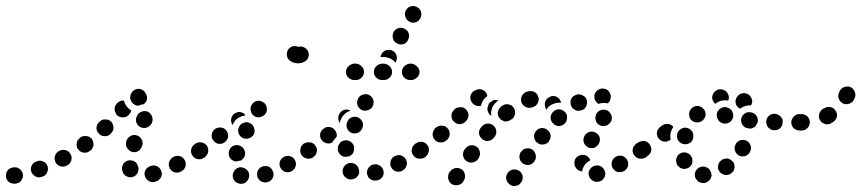

<svg xmlns="http://www.w3.org/2000/svg" viewBox="-40 -581 2885 643"><path d="M31 24Q34 19 36 14Q37 9 37 3Q36 -2 33 -7Q30 -12 26 -15Q22 -18 17 -20Q11 -21 6 -21Q5 -20 4 -20Q-7 -19 -14 -11Q-21 -2 -20 10Q-19 21 -11 28Q-2 35 10 34Q11 34 13 34Q18 33 23 31Q28 28 31 24ZM501 -6Q499 -12 496 -16Q493 -20 488 -23Q483 -26 478 -27Q472 -27 467 -26L465 -25Q454 -22 448 -13Q442 -3 445 8Q447 14 450 18Q453 22 458 25Q463 28 468 29Q474 29 479 28L481 27Q492 24 498 15Q504 5 501 -6ZM118 -4Q120 -9 121 -14Q121 -20 119 -25Q115 -36 105 -40Q94 -45 84 -41L82 -40Q71 -37 66 -26Q61 -16 65 -5Q67 0 71 4Q75 8 79 10Q84 13 90 13Q95 13 101 11L103 10Q108 9 112 5Q116 1 118 -4ZM371 -5Q370 -7 370 -9Q366 -19 372 -30Q377 -40 388 -43Q393 -45 398 -44Q404 -44 409 -41Q413 -39 417 -35Q420 -30 422 -25Q422 -25 422 -24Q423 -22 424 -19Q424 -16 424 -14Q423 -9 422 -5Q420 1 416 5Q412 9 406 11Q396 15 385 10Q375 6 371 -5ZM581 -23Q583 -28 582 -34Q582 -39 579 -44Q574 -54 563 -58Q552 -61 542 -56L540 -55Q535 -53 532 -48Q528 -44 527 -39Q525 -34 525 -28Q526 -23 528 -18Q533 -8 544 -4Q555 -1 565 -6L567 -7Q572 -10 576 -14Q579 -18 581 -23ZM199 -44Q200 -49 200 -54Q199 -60 196 -65Q191 -75 180 -78Q169 -81 159 -76L157 -75Q152 -72 149 -68Q145 -63 144 -58Q142 -53 143 -48Q144 -42 146 -37Q152 -27 163 -24Q173 -21 183 -26L185 -27Q190 -30 194 -34Q197 -39 199 -44ZM652 -92Q649 -97 644 -100Q639 -103 634 -103Q629 -104 623 -103Q618 -102 613 -99L612 -98Q602 -91 600 -80Q598 -69 605 -59Q608 -55 612 -52Q617 -49 622 -48Q628 -47 633 -48Q639 -49 643 -53L645 -54Q654 -60 656 -72Q658 -83 652 -92ZM268 -115Q265 -119 260 -122Q255 -125 250 -125Q244 -126 239 -125Q234 -124 229 -121L228 -119Q223 -116 220 -111Q217 -107 217 -101Q216 -96 217 -90Q218 -85 222 -81Q228 -72 239 -70Q251 -68 260 -75L262 -76Q271 -83 273 -94Q274 -105 268 -115ZM384 -88Q387 -83 391 -79Q395 -75 400 -73Q411 -69 421 -74Q431 -79 435 -90L436 -92Q440 -103 435 -113Q430 -123 420 -127Q414 -129 409 -129Q403 -129 398 -126Q394 -124 390 -120Q386 -116 384 -111L383 -109Q382 -104 382 -98Q382 -93 384 -88ZM333 -173Q325 -181 313 -181Q302 -182 294 -174L292 -172Q284 -165 283 -153Q283 -142 291 -134Q298 -125 310 -125Q321 -124 330 -132L331 -134Q340 -142 340 -153Q340 -164 333 -173ZM431 -155Q442 -150 452 -154Q463 -158 468 -168L469 -170Q473 -181 469 -191Q465 -202 455 -207Q445 -211 434 -207Q423 -203 419 -193L418 -191Q413 -181 417 -170Q421 -159 431 -155ZM399 -211Q397 -212 395 -214Q387 -220 382 -228L381 -230Q377 -236 375 -244Q368 -245 362 -242Q356 -240 352 -235L350 -233Q347 -229 345 -224Q343 -218 344 -213Q344 -208 347 -203Q349 -198 353 -194Q362 -187 373 -188Q384 -188 392 -197L393 -199Q396 -201 397 -204Q399 -207 399 -211ZM401 -239 400 -241Q394 -251 397 -262Q400 -273 409 -279Q419 -285 430 -283Q441 -280 447 -270L448 -268Q454 -259 452 -248Q450 -238 441 -232Q433 -231 426 -228Q424 -228 422 -227Q415 -227 410 -231Q405 -234 401 -239Z M792 18Q797 8 793 -3Q789 -13 778 -18Q773 -20 767 -21Q762 -21 757 -19Q752 -17 748 -13Q744 -9 742 -4Q737 6 741 17Q745 27 755 32H756Q766 37 777 33Q787 29 792 18ZM875 -5Q873 -10 870 -15Q866 -19 862 -22Q857 -24 851 -25Q846 -25 841 -24Q830 -21 824 -11Q819 -1 822 10Q823 16 827 20Q830 24 835 27Q840 29 845 30Q851 30 856 29Q867 26 873 16Q878 6 875 -5ZM950 -25Q952 -30 951 -35Q950 -41 947 -46Q942 -55 931 -58Q920 -61 910 -55Q900 -50 897 -39Q894 -28 900 -18Q905 -8 917 -5Q928 -2 937 -8H938Q942 -11 946 -15Q949 -19 950 -25ZM727 -75Q730 -86 740 -92Q750 -97 761 -94Q766 -93 770 -89Q775 -86 777 -81Q780 -76 781 -71Q781 -65 780 -60Q778 -54 774 -50Q771 -46 766 -43Q758 -43 750 -40Q749 -40 748 -41Q747 -41 746 -41Q735 -44 729 -54Q724 -64 727 -75ZM1020 -72Q1021 -78 1020 -83Q1019 -88 1015 -93Q1009 -102 998 -104Q986 -106 977 -99Q973 -96 970 -92Q967 -87 966 -82Q965 -76 966 -71Q967 -66 970 -61Q977 -52 988 -50Q999 -48 1009 -54V-55Q1013 -58 1016 -62Q1019 -67 1020 -72ZM657 -72Q658 -78 657 -83Q656 -88 653 -93Q646 -102 635 -104Q624 -106 615 -100H614Q605 -93 603 -82Q601 -71 607 -61Q614 -52 625 -50Q636 -48 646 -54Q650 -58 653 -62Q656 -67 657 -72ZM718 -144Q715 -148 710 -151Q705 -153 700 -154Q694 -155 689 -153Q684 -152 680 -149L679 -148Q675 -145 672 -140Q670 -136 669 -130Q668 -125 670 -119Q671 -114 675 -110Q678 -105 683 -103Q687 -100 693 -99Q698 -99 704 -100Q709 -102 713 -105Q722 -112 724 -123Q725 -135 718 -144ZM773 -119Q783 -114 794 -118Q804 -121 810 -131Q815 -142 811 -152Q808 -163 798 -168Q788 -174 777 -170Q766 -167 761 -157V-156Q755 -146 759 -135Q762 -125 773 -119ZM770 -192Q776 -193 781 -194Q780 -197 779 -199Q772 -205 762 -206Q753 -206 745 -200Q745 -200 744 -200Q744 -200 744 -200Q740 -196 737 -191Q734 -186 734 -181Q733 -176 735 -171Q736 -166 739 -162Q740 -165 741 -167Q745 -175 752 -182Q760 -188 770 -192ZM812 -192Q821 -186 832 -189Q844 -192 850 -201Q856 -211 853 -222Q851 -233 841 -239Q831 -245 820 -243Q809 -240 803 -230Q797 -221 800 -210Q802 -198 812 -192ZM991 -411Q996 -401 993 -390Q989 -379 979 -374Q969 -369 958 -369Q951 -369 944 -371Q938 -373 932 -377Q923 -383 921 -394Q919 -406 925 -415Q931 -423 940 -426Q950 -428 959 -424Q968 -427 977 -423Q986 -419 991 -411Z M1244 -10Q1241 -21 1231 -27Q1221 -33 1210 -30Q1204 -29 1200 -25Q1195 -22 1193 -17Q1190 -13 1189 -7Q1188 -2 1190 4Q1193 15 1202 20Q1212 26 1223 23H1224Q1235 20 1241 11Q1247 1 1244 -10ZM1159 7Q1162 3 1163 -3Q1163 -8 1162 -13Q1161 -19 1158 -23Q1155 -28 1150 -31Q1140 -37 1129 -35Q1118 -32 1112 -23Q1109 -18 1108 -13Q1107 -7 1108 -2Q1109 3 1112 8Q1115 12 1120 15L1121 16Q1130 22 1141 19Q1153 17 1159 7ZM1321 -25Q1323 -30 1323 -36Q1322 -41 1320 -46Q1315 -56 1304 -60Q1293 -64 1283 -58H1282Q1277 -56 1274 -52Q1270 -47 1268 -42Q1267 -37 1267 -32Q1267 -26 1270 -21Q1275 -11 1286 -7Q1297 -4 1307 -9Q1312 -12 1316 -16Q1319 -20 1321 -25ZM1390 -93Q1386 -97 1382 -100Q1377 -103 1372 -104Q1366 -105 1361 -104Q1356 -103 1351 -100V-99Q1341 -93 1339 -81Q1337 -70 1344 -61Q1347 -56 1352 -53Q1356 -50 1362 -50Q1367 -49 1372 -50Q1378 -51 1382 -54H1383Q1392 -61 1394 -72Q1396 -83 1390 -93ZM1016 -93Q1013 -98 1008 -101Q1004 -104 998 -104Q993 -105 988 -104Q982 -103 978 -100H977Q968 -93 966 -82Q964 -71 970 -61Q977 -52 988 -50Q999 -48 1009 -54V-55Q1019 -61 1021 -73Q1023 -84 1016 -93ZM1092 -90V-91Q1094 -96 1097 -100Q1100 -105 1105 -108Q1110 -110 1115 -111Q1121 -112 1126 -110Q1137 -107 1143 -97Q1148 -88 1145 -77V-76Q1144 -71 1141 -66Q1137 -62 1132 -59Q1132 -59 1131 -58Q1130 -58 1129 -57Q1126 -57 1124 -57Q1122 -56 1120 -56Q1118 -55 1116 -56Q1114 -56 1112 -56Q1101 -59 1095 -69Q1089 -79 1092 -90ZM1042 -149H1043Q1047 -153 1052 -155Q1057 -156 1063 -156Q1068 -155 1073 -153Q1078 -150 1081 -146Q1085 -141 1087 -135Q1089 -129 1087 -122Q1082 -118 1079 -113Q1075 -109 1073 -104Q1064 -99 1055 -101Q1045 -103 1039 -110Q1031 -119 1032 -130Q1033 -142 1042 -149ZM1137 -136Q1147 -132 1158 -136Q1168 -140 1173 -151Q1178 -162 1174 -172Q1169 -183 1159 -188Q1149 -192 1138 -188Q1127 -184 1123 -173Q1118 -162 1122 -152Q1126 -141 1137 -136ZM1130 -209Q1132 -210 1134 -210Q1126 -215 1116 -214Q1107 -212 1100 -205V-204Q1093 -197 1093 -187Q1092 -177 1098 -169Q1099 -176 1102 -182Q1106 -191 1113 -198Q1120 -205 1130 -209ZM1171 -213Q1181 -208 1192 -212Q1203 -215 1208 -225V-226Q1211 -231 1211 -236Q1212 -242 1210 -247Q1208 -252 1205 -256Q1201 -260 1196 -263Q1186 -268 1175 -264Q1164 -261 1159 -250Q1154 -240 1157 -229Q1161 -218 1171 -213ZM1179 -340Q1179 -351 1171 -359Q1163 -367 1152 -368H1146Q1135 -367 1127 -359Q1118 -351 1119 -340Q1118 -329 1127 -321Q1135 -313 1146 -313H1152Q1163 -313 1171 -321Q1179 -329 1179 -340ZM1273 -340Q1273 -351 1265 -359Q1257 -367 1245 -368H1240Q1228 -367 1220 -359Q1212 -351 1212 -340Q1212 -329 1220 -321Q1228 -313 1240 -313H1245Q1257 -313 1265 -321Q1273 -329 1273 -340ZM1365 -340Q1365 -351 1356 -359Q1348 -367 1337 -368H1333Q1322 -367 1314 -359Q1306 -351 1306 -340Q1306 -329 1314 -321Q1322 -313 1333 -313H1337Q1348 -313 1356 -321Q1365 -329 1365 -340ZM1240 -390H1245Q1255 -390 1264 -386Q1273 -383 1281 -375Q1283 -373 1285 -371Q1285 -372 1285 -372Q1285 -373 1286 -373V-374Q1291 -384 1288 -395Q1285 -406 1275 -411Q1265 -416 1254 -413Q1243 -410 1238 -400L1237 -399Q1236 -397 1235 -395Q1235 -392 1234 -390Q1237 -390 1240 -390ZM1289 -436Q1299 -430 1310 -433Q1321 -436 1326 -446V-447Q1332 -457 1329 -468Q1326 -479 1316 -484Q1306 -490 1295 -487Q1284 -484 1278 -474V-473Q1273 -463 1276 -452Q1279 -441 1289 -436ZM1330 -509Q1340 -503 1351 -506Q1362 -509 1367 -519L1368 -520Q1373 -530 1370 -541Q1367 -552 1357 -557Q1347 -563 1336 -560Q1325 -557 1320 -547L1319 -546Q1314 -536 1317 -526Q1320 -515 1330 -509Z M1697 -10Q1687 -15 1676 -13Q1665 -10 1659 0Q1653 10 1656 21Q1659 32 1669 38Q1673 41 1679 42Q1684 43 1689 41Q1695 40 1699 37Q1703 33 1706 29L1707 28Q1712 18 1710 7Q1707 -4 1697 -10ZM1506 -14Q1501 -17 1496 -18Q1491 -19 1485 -18Q1480 -17 1475 -14Q1471 -12 1468 -7L1465 -4Q1459 6 1461 17Q1463 28 1472 35Q1482 41 1493 39Q1504 37 1511 28L1513 24Q1519 15 1517 4Q1515 -8 1506 -14ZM1983 15Q1986 10 1987 5Q1988 -1 1986 -6Q1983 -17 1974 -23Q1964 -29 1953 -26H1952Q1941 -23 1935 -13Q1929 -4 1932 7Q1935 18 1945 24Q1954 30 1966 27Q1971 26 1976 23Q1980 19 1983 15ZM2060 -46Q2058 -50 2053 -54Q2049 -57 2044 -59Q2038 -60 2033 -60Q2028 -59 2023 -56H2022Q2012 -50 2009 -39Q2006 -28 2012 -18Q2014 -14 2019 -10Q2023 -7 2028 -5Q2033 -4 2039 -5Q2044 -5 2049 -8H2050Q2060 -14 2063 -25Q2066 -36 2060 -46ZM1884 -40V-41Q1885 -46 1888 -51Q1891 -55 1896 -58Q1901 -61 1906 -62Q1911 -63 1917 -62Q1924 -61 1929 -56Q1935 -51 1937 -44Q1933 -42 1930 -40Q1921 -34 1916 -25Q1911 -17 1910 -7Q1909 -7 1907 -7Q1906 -8 1905 -8Q1894 -10 1888 -20Q1882 -29 1884 -40ZM1743 -80Q1738 -83 1733 -84Q1727 -85 1722 -84Q1717 -83 1712 -80Q1708 -77 1705 -72H1704Q1698 -62 1700 -51Q1702 -40 1712 -33Q1716 -30 1722 -29Q1727 -28 1733 -29Q1738 -30 1742 -33Q1747 -36 1750 -41V-42Q1757 -51 1754 -62Q1752 -73 1743 -80ZM1556 -90Q1551 -93 1546 -94Q1541 -95 1535 -94Q1530 -93 1525 -90Q1521 -87 1518 -83L1515 -79Q1509 -70 1511 -59Q1513 -47 1523 -41Q1532 -35 1543 -37Q1554 -39 1561 -48L1563 -52Q1569 -61 1567 -72Q1565 -83 1556 -90ZM2130 -93Q2126 -97 2122 -100Q2117 -103 2112 -104Q2107 -105 2101 -104Q2096 -103 2091 -100V-99Q2081 -93 2079 -82Q2077 -70 2084 -61Q2087 -57 2091 -54Q2096 -51 2101 -50Q2107 -49 2112 -50Q2117 -51 2122 -54Q2132 -61 2134 -72Q2136 -83 2130 -93ZM1396 -74Q1397 -79 1396 -85Q1395 -90 1392 -94Q1385 -104 1374 -106Q1363 -108 1354 -101L1351 -100Q1347 -96 1344 -92Q1341 -87 1340 -82Q1339 -76 1340 -71Q1341 -66 1344 -61Q1351 -52 1362 -50Q1373 -48 1383 -54L1385 -56Q1390 -59 1392 -64Q1395 -68 1396 -74ZM1917 -125Q1912 -115 1915 -104Q1919 -93 1929 -88Q1934 -85 1939 -85Q1945 -85 1950 -86Q1955 -88 1959 -92Q1963 -95 1966 -100V-101Q1971 -111 1968 -122Q1964 -132 1954 -137Q1949 -140 1944 -140Q1938 -141 1933 -139Q1928 -137 1924 -134Q1919 -130 1917 -125ZM1793 -146Q1784 -153 1773 -152Q1762 -151 1755 -142L1754 -141Q1747 -132 1749 -121Q1750 -110 1759 -103Q1768 -96 1779 -97Q1791 -98 1798 -107V-108Q1805 -117 1804 -128Q1802 -139 1793 -146ZM1466 -131Q1466 -137 1465 -142Q1463 -147 1459 -151Q1456 -155 1451 -158Q1446 -160 1440 -160Q1435 -161 1430 -159Q1424 -157 1420 -154L1418 -152Q1410 -144 1409 -133Q1408 -122 1416 -113Q1423 -104 1435 -104Q1446 -103 1455 -111L1457 -112Q1461 -116 1463 -121Q1466 -126 1466 -131ZM1612 -161Q1603 -168 1592 -167Q1581 -166 1573 -157L1571 -154Q1563 -145 1564 -134Q1566 -123 1574 -116Q1583 -108 1594 -109Q1606 -110 1613 -119L1616 -122Q1623 -131 1622 -142Q1621 -154 1612 -161ZM1968 -162Q1973 -159 1978 -159Q1984 -158 1989 -160Q1994 -161 1998 -165Q2003 -168 2005 -173H2006Q2011 -183 2008 -194Q2004 -205 1994 -211Q1990 -213 1984 -214Q1979 -214 1974 -213Q1968 -211 1964 -208Q1960 -204 1957 -200V-199Q1952 -189 1955 -178Q1958 -167 1968 -162ZM1852 -206Q1844 -214 1832 -215Q1821 -215 1813 -207L1812 -206Q1804 -198 1804 -187Q1804 -176 1812 -168Q1820 -159 1831 -159Q1843 -159 1851 -167Q1859 -175 1859 -187Q1860 -198 1852 -206ZM1520 -215Q1516 -219 1511 -221Q1506 -222 1500 -222Q1495 -222 1490 -220Q1485 -218 1481 -214L1479 -211Q1471 -203 1472 -192Q1472 -180 1481 -173Q1489 -165 1500 -165Q1512 -166 1519 -174L1521 -176Q1529 -184 1529 -196Q1528 -207 1520 -215ZM1679 -222Q1676 -226 1671 -229Q1666 -231 1661 -232Q1655 -232 1650 -231Q1645 -229 1640 -226L1637 -223Q1629 -216 1627 -204Q1626 -193 1634 -184Q1637 -180 1642 -178Q1647 -175 1652 -174Q1658 -174 1663 -176Q1668 -177 1672 -181L1676 -183Q1684 -191 1685 -202Q1686 -213 1679 -222ZM1605 -241Q1614 -248 1625 -246Q1626 -246 1627 -246Q1628 -245 1629 -245Q1627 -244 1626 -243L1623 -240Q1616 -234 1611 -226Q1606 -217 1605 -206Q1604 -199 1606 -193Q1598 -197 1595 -205Q1591 -213 1593 -222Q1593 -223 1594 -223Q1595 -235 1605 -241ZM1923 -251Q1920 -256 1916 -259Q1911 -262 1906 -264Q1901 -265 1895 -265Q1890 -264 1885 -262V-261Q1880 -259 1876 -255Q1873 -250 1871 -245Q1870 -240 1871 -234Q1871 -229 1874 -224Q1876 -219 1881 -216Q1885 -212 1890 -211Q1895 -209 1901 -210Q1906 -211 1911 -213H1912Q1922 -219 1925 -230Q1928 -241 1923 -251ZM1785 -237Q1786 -242 1789 -247Q1792 -251 1797 -254Q1801 -257 1807 -259Q1818 -261 1827 -255Q1837 -248 1839 -237Q1839 -237 1839 -237Q1836 -237 1833 -237Q1822 -237 1813 -233Q1804 -230 1797 -223Q1792 -218 1789 -213Q1788 -216 1787 -219Q1786 -222 1785 -226Q1785 -226 1785 -226Q1784 -231 1785 -237ZM1761 -236Q1763 -240 1764 -246Q1765 -251 1763 -256Q1760 -267 1750 -273Q1740 -278 1729 -275Q1727 -274 1724 -274Q1713 -270 1708 -260Q1703 -250 1706 -239Q1710 -228 1720 -223Q1730 -218 1741 -221Q1743 -222 1744 -222Q1750 -224 1754 -227Q1758 -231 1761 -236ZM1549 -277Q1551 -278 1553 -279Q1558 -282 1563 -282Q1568 -283 1574 -281Q1579 -279 1583 -276Q1587 -272 1590 -267Q1591 -265 1591 -264Q1592 -262 1592 -260Q1592 -260 1592 -259Q1583 -253 1578 -245Q1573 -237 1571 -227Q1562 -224 1553 -228Q1544 -231 1539 -240Q1533 -250 1536 -261Q1539 -272 1549 -277ZM1951 -263Q1953 -274 1963 -280Q1972 -286 1983 -284H1984Q1989 -283 1994 -280Q1998 -277 2001 -272Q2004 -268 2005 -262Q2006 -257 2005 -252Q2004 -247 2002 -242Q1999 -238 1995 -235Q1991 -236 1987 -236Q1977 -237 1967 -234Q1966 -234 1964 -233Q1961 -235 1959 -237Q1957 -239 1955 -242Q1952 -246 1951 -252Q1950 -257 1951 -263Z M2343 6Q2343 1 2341 -4Q2339 -9 2336 -14Q2332 -18 2327 -20Q2323 -23 2317 -23H2316Q2305 -24 2296 -16Q2288 -9 2287 2Q2287 8 2288 13Q2290 18 2294 22Q2297 27 2302 29Q2307 31 2312 32H2313Q2324 33 2333 25Q2342 18 2343 6ZM2415 -39Q2411 -43 2407 -46Q2402 -49 2397 -50Q2391 -51 2386 -49Q2381 -48 2376 -45V-44Q2371 -41 2368 -36Q2366 -32 2365 -26Q2364 -21 2365 -15Q2367 -10 2370 -6Q2373 -1 2378 1Q2383 4 2388 5Q2394 6 2399 4Q2404 3 2409 0V-1Q2418 -7 2420 -19Q2421 -30 2415 -39ZM2261 -17Q2266 -19 2270 -22Q2274 -26 2277 -31Q2279 -36 2279 -42Q2279 -47 2278 -52L2277 -53Q2273 -64 2263 -68Q2253 -73 2242 -69Q2231 -65 2227 -55Q2222 -45 2226 -34V-33Q2230 -23 2240 -18Q2250 -13 2261 -17ZM2141 -77Q2142 -82 2140 -88Q2139 -93 2136 -97Q2133 -102 2128 -105Q2124 -108 2118 -109Q2113 -110 2108 -108Q2102 -107 2098 -104L2091 -100Q2082 -93 2080 -82Q2078 -71 2084 -61Q2091 -52 2102 -50Q2113 -48 2123 -54L2129 -59Q2134 -62 2137 -67Q2140 -71 2141 -77ZM2462 -109Q2457 -112 2451 -112Q2446 -113 2441 -112Q2435 -110 2431 -107Q2427 -104 2424 -99V-98Q2418 -89 2421 -78Q2424 -67 2433 -61Q2438 -58 2444 -57Q2449 -57 2454 -58Q2460 -59 2464 -63Q2468 -66 2471 -71Q2477 -81 2474 -92Q2471 -103 2462 -109ZM2230 -112Q2233 -108 2237 -104Q2241 -101 2247 -99Q2258 -96 2268 -101Q2278 -106 2281 -117V-118Q2283 -123 2282 -129Q2282 -134 2279 -139Q2276 -144 2272 -147Q2268 -151 2263 -152Q2252 -156 2242 -150Q2232 -145 2228 -134V-133Q2227 -128 2227 -123Q2228 -117 2230 -112ZM2197 -166Q2187 -167 2178 -161L2171 -156Q2167 -153 2164 -148Q2161 -144 2160 -138Q2159 -133 2161 -128Q2162 -122 2165 -118Q2172 -109 2183 -107Q2194 -105 2204 -112L2206 -113Q2205 -117 2205 -121Q2204 -131 2207 -140Q2210 -149 2215 -156Q2208 -165 2197 -166ZM2665 -171Q2665 -176 2663 -181Q2661 -187 2657 -190Q2653 -194 2648 -196Q2643 -198 2638 -199H2637Q2626 -199 2618 -190Q2610 -182 2610 -171Q2610 -166 2612 -161Q2614 -155 2618 -152Q2622 -148 2627 -146Q2632 -144 2637 -144H2638Q2649 -143 2657 -152Q2665 -160 2665 -171ZM2581 -171Q2582 -177 2580 -182Q2578 -187 2574 -191Q2570 -195 2565 -197Q2560 -200 2555 -200H2554Q2543 -200 2535 -193Q2526 -185 2526 -173Q2526 -168 2528 -163Q2529 -158 2533 -154Q2537 -150 2542 -147Q2547 -145 2552 -145H2553Q2564 -144 2573 -152Q2581 -160 2581 -171ZM2488 -156Q2492 -160 2494 -165Q2497 -169 2498 -175Q2499 -186 2492 -195Q2485 -204 2473 -205Q2461 -207 2452 -199Q2443 -192 2442 -181Q2441 -170 2448 -161Q2455 -152 2467 -151Q2473 -150 2478 -151Q2483 -153 2488 -156ZM2414 -185Q2418 -195 2413 -206Q2409 -216 2398 -220Q2387 -225 2377 -220Q2366 -215 2362 -205Q2358 -194 2363 -184Q2367 -173 2378 -169Q2389 -165 2399 -169Q2410 -174 2414 -185ZM2277 -177Q2286 -170 2297 -171Q2308 -172 2316 -180V-181Q2324 -189 2323 -201Q2322 -212 2313 -219Q2305 -227 2293 -226Q2282 -225 2275 -217L2274 -216Q2267 -207 2268 -196Q2268 -185 2277 -177ZM2432 -222H2431Q2423 -230 2423 -242Q2424 -253 2432 -261Q2440 -269 2451 -269Q2463 -269 2471 -261V-260Q2477 -254 2479 -245Q2480 -236 2475 -228Q2466 -229 2456 -226Q2446 -223 2438 -217Q2436 -218 2435 -219Q2433 -220 2432 -222ZM2347 -264Q2349 -269 2353 -273Q2356 -277 2361 -279L2362 -280Q2367 -282 2373 -282Q2378 -282 2383 -280Q2388 -278 2392 -275Q2396 -271 2398 -266Q2401 -261 2401 -255Q2401 -249 2399 -244Q2393 -245 2387 -245Q2377 -245 2368 -241Q2361 -238 2355 -233Q2353 -235 2351 -238Q2349 -240 2348 -243Q2345 -248 2345 -254Q2345 -259 2347 -264Z M2664 -152Q2668 -156 2670 -161Q2672 -166 2672 -171Q2672 -183 2664 -191Q2655 -199 2644 -199Q2641 -198 2638 -198Q2627 -199 2619 -191Q2611 -183 2611 -171Q2610 -166 2612 -161Q2615 -156 2618 -152Q2622 -148 2627 -146Q2632 -144 2638 -144Q2641 -143 2645 -144Q2650 -144 2655 -146Q2660 -148 2664 -152ZM2762 -188Q2764 -194 2763 -199Q2762 -205 2759 -209Q2754 -219 2743 -222Q2731 -225 2722 -219Q2719 -218 2717 -217Q2707 -211 2704 -200Q2700 -189 2706 -179Q2708 -175 2712 -171Q2717 -168 2722 -166Q2727 -164 2733 -165Q2738 -165 2743 -168Q2746 -170 2749 -172Q2754 -174 2757 -179Q2761 -183 2762 -188ZM2807 -290Q2802 -292 2797 -291Q2791 -291 2786 -289Q2781 -287 2777 -283Q2773 -279 2771 -274Q2771 -272 2770 -271Q2765 -260 2769 -250Q2774 -239 2784 -234Q2794 -230 2805 -234Q2816 -238 2820 -248Q2821 -251 2823 -254Q2827 -264 2822 -275Q2818 -285 2807 -290Z"/></svg>

Font: FRB American Cursive Guidelines Dotted Ultra
Style: Bold Italic
Weight: 1000
Italic angle: -25°
Version: Version 2.0;Modular Font Editor K font №1